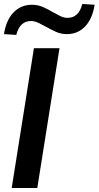

<svg xmlns="http://www.w3.org/2000/svg" viewBox="-21 -948 497 968"><path d="M38 0 150 -705H279L167 0ZM61 -772 -1 -776Q10 -847 47.5 -885.5Q85 -924 140 -924Q170 -924 196 -912.5Q222 -901 245 -887Q265 -876 283 -867Q301 -858 320 -858Q376 -858 394 -928L456 -924Q445 -853 408 -814.5Q371 -776 316 -776Q286 -776 260 -788Q234 -800 211 -813Q191 -824 172.5 -833Q154 -842 135 -842Q79 -842 61 -772Z"/></svg>

Font: Mulish
Style: Bold Italic
Weight: 700
Italic angle: -9°
Designer: Vernon Adams
Foundry: Vernon Adams
Version: Version 3.603; ttfautohint (v1.8.3)